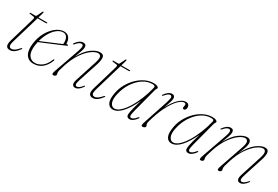

<svg xmlns="http://www.w3.org/2000/svg" viewBox="40 -1220 2825 1948"><g transform="rotate(30 1452.0 -246.0)"><path d="M122 -407.5 76 -413.5Q68 -414.5 68 -419.5Q68 -425 76.5 -425H131Q140.5 -425 143.5 -431.5L174 -493Q177.5 -501 182 -501Q187.5 -501 187.5 -494.5Q187.5 -490 184 -478L168.5 -425H269Q274.5 -425 274.5 -421Q274.5 -413 259 -413H165L69 -87.5Q56.5 -45.5 63 -28.8Q69.5 -12 91 -12Q125 -12 170.5 -66Q178 -75 182.5 -72Q187 -69 180.5 -59.5Q158 -28 133 -10.2Q108 7.5 81.5 7.5Q16 7.5 42 -81.5L127.5 -372Q133.5 -391.5 132.2 -398.8Q131 -406 122 -407.5Z M522.5 -121.5Q502.5 -66.5 461 -29.5Q419.5 7.5 357 7.5Q297 7.5 268.5 -38.2Q240 -84 251.5 -169Q261 -242.5 294.5 -302.2Q328 -362 374 -397.2Q420 -432.5 467.5 -432.5Q507 -432.5 527.2 -405.8Q547.5 -379 547.5 -340.5Q547.5 -330.5 558 -334.5Q566.5 -337.5 569.5 -332Q572 -326 562 -321Q544.5 -313 507.8 -297.5Q471 -282 427.8 -263.8Q384.5 -245.5 346 -229.5Q307.5 -213.5 287 -205Q282.5 -185 279.5 -164Q268.5 -86 293.8 -46.5Q319 -7 366 -7Q406.5 -7 446.2 -35.5Q486 -64 511 -128Q514.5 -136.5 519.5 -136.5Q528 -136.5 522.5 -121.5ZM464 -420Q430 -420.5 396.2 -395.8Q362.5 -371 334.8 -326Q307 -281 290.5 -219.5Q310 -227.5 340.8 -240.5Q371.5 -253.5 405.8 -268Q440 -282.5 470.8 -295.5Q501.5 -308.5 521.5 -317.5Q522.5 -324.5 522.5 -338Q522.5 -374 507 -397.2Q491.5 -420.5 464 -420Z M608.5 -366Q603.5 -369 609.5 -378Q648 -432.5 692.5 -432.5Q727.5 -432.5 727.5 -395.5Q727.5 -377 716 -344Q704.5 -311 686.5 -264Q736 -355 791.5 -393.8Q847 -432.5 887.5 -432.5Q930.5 -432.5 935.2 -399.8Q940 -367 921.5 -310.5L848.5 -88Q834 -44.5 837 -28.2Q840 -12 855.5 -12Q866 -12 880.2 -20.5Q894.5 -29 915 -55Q921 -62.5 925 -59.5Q929.5 -55.5 924.5 -49Q902.5 -18.5 883.5 -5.5Q864.5 7.5 845.5 7.5Q821.5 7.5 813.5 -12Q805.5 -31.5 818.5 -71L898 -317.5Q916 -373.5 908 -394Q900 -414.5 874.5 -414.5Q845.5 -414.5 802.2 -384.2Q759 -354 715.2 -291.8Q671.5 -229.5 640 -133.5Q624 -84 620.2 -67.8Q616.5 -51.5 616.5 -43.5Q616.5 -34.5 618.8 -28.5Q621 -22.5 621 -14.5Q621 -5.5 612 1Q603 7.5 592 7.5Q579 7.5 577.5 -3.2Q576 -14 585.5 -40.5L687 -329.5Q704 -377.5 701.2 -395.5Q698.5 -413.5 681.5 -413.5Q668 -413.5 653.2 -403.8Q638.5 -394 620.5 -371.5Q613.5 -362.5 608.5 -366Z M1093.5 -407.5 1047.5 -413.5Q1039.5 -414.5 1039.5 -419.5Q1039.5 -425 1048 -425H1102.5Q1112 -425 1115 -431.5L1145.5 -493Q1149 -501 1153.5 -501Q1159 -501 1159 -494.5Q1159 -490 1155.5 -478L1140 -425H1240.5Q1246 -425 1246 -421Q1246 -413 1230.5 -413H1136.5L1040.5 -87.5Q1028 -45.5 1034.5 -28.8Q1041 -12 1062.5 -12Q1096.5 -12 1142 -66Q1149.5 -75 1154 -72Q1158.5 -69 1152 -59.5Q1129.5 -28 1104.5 -10.2Q1079.5 7.5 1053 7.5Q987.5 7.5 1013.5 -81.5L1099 -372Q1105 -391.5 1103.8 -398.8Q1102.5 -406 1093.5 -407.5Z M1486.5 -96.5Q1473 -45 1475.5 -28.5Q1478 -12 1493 -12Q1504 -12 1517.8 -20.8Q1531.5 -29.5 1552 -54Q1558 -62.5 1564 -59.5Q1568 -56 1562.5 -47.5Q1523 7.5 1482.5 7.5Q1467 7.5 1457.5 -1.5Q1448 -10.5 1448 -29Q1448 -40.5 1451.8 -61.2Q1455.5 -82 1465 -118.2Q1474.5 -154.5 1492 -212.5Q1444 -108.5 1391.5 -50.5Q1339 7.5 1286 7.5Q1244 7.5 1225.5 -32.2Q1207 -72 1224 -155.5Q1235.5 -211 1264.2 -261.2Q1293 -311.5 1333 -350Q1373 -388.5 1420.2 -410.8Q1467.5 -433 1516.5 -433Q1545 -433 1559.5 -425.8Q1574 -418.5 1574 -408.5Q1574 -401 1568.5 -394.5Q1563 -388 1561 -380.5ZM1248.5 -147.5Q1233.5 -79.5 1249.8 -44.5Q1266 -9.5 1296.5 -9.5Q1328.5 -9.5 1363.8 -41.5Q1399 -73.5 1432.8 -128Q1466.5 -182.5 1494.2 -251.2Q1522 -320 1539.5 -393.5Q1542 -406.5 1535.5 -412.5Q1529 -418.5 1508 -418.5Q1451 -418.5 1398.2 -383.5Q1345.5 -348.5 1305.5 -287.2Q1265.5 -226 1248.5 -147.5Z M1650 -365.5Q1645.5 -368.5 1650 -375.5Q1669 -402.5 1690 -417.5Q1711 -432.5 1731 -432.5Q1766 -432.5 1766 -396Q1766 -381.5 1759.2 -357.5Q1752.5 -333.5 1731 -274.5Q1769.5 -350.5 1812.5 -391.5Q1855.5 -432.5 1891.5 -432.5Q1936 -432.5 1936 -388Q1936 -373 1929 -363.8Q1922 -354.5 1911.5 -354.5Q1897 -354.5 1897 -369Q1897 -377 1899 -383.5Q1901 -390 1901 -399Q1901 -418 1882 -418Q1855.5 -418 1820 -384.2Q1784.5 -350.5 1747.5 -284.8Q1710.5 -219 1680 -123.5Q1669.5 -90 1665.2 -74Q1661 -58 1661 -46Q1661 -32.5 1665 -27.5Q1669 -22.5 1669 -15Q1669 -5.5 1659.2 1Q1649.5 7.5 1636.5 7.5Q1623 7.5 1622.5 -4.5Q1622 -16.5 1632.5 -48L1726 -329.5Q1741.5 -377.5 1739.2 -395.5Q1737 -413.5 1720.5 -413.5Q1709.5 -413.5 1695.5 -404Q1681.5 -394.5 1660 -369.5Q1654 -362.5 1650 -365.5Z M2174.5 -96.5Q2161 -45 2163.5 -28.5Q2166 -12 2181 -12Q2192 -12 2205.8 -20.8Q2219.5 -29.5 2240 -54Q2246 -62.5 2252 -59.5Q2256 -56 2250.5 -47.5Q2211 7.5 2170.5 7.5Q2155 7.5 2145.5 -1.5Q2136 -10.5 2136 -29Q2136 -40.5 2139.8 -61.2Q2143.5 -82 2153 -118.2Q2162.5 -154.5 2180 -212.5Q2132 -108.5 2079.5 -50.5Q2027 7.5 1974 7.5Q1932 7.5 1913.5 -32.2Q1895 -72 1912 -155.5Q1923.5 -211 1952.2 -261.2Q1981 -311.5 2021 -350Q2061 -388.5 2108.2 -410.8Q2155.5 -433 2204.5 -433Q2233 -433 2247.5 -425.8Q2262 -418.5 2262 -408.5Q2262 -401 2256.5 -394.5Q2251 -388 2249 -380.5ZM1936.5 -147.5Q1921.5 -79.5 1937.8 -44.5Q1954 -9.5 1984.5 -9.5Q2016.5 -9.5 2051.8 -41.5Q2087 -73.5 2120.8 -128Q2154.5 -182.5 2182.2 -251.2Q2210 -320 2227.5 -393.5Q2230 -406.5 2223.5 -412.5Q2217 -418.5 2196 -418.5Q2139 -418.5 2086.2 -383.5Q2033.5 -348.5 1993.5 -287.2Q1953.5 -226 1936.5 -147.5Z M2525 -45.5 2619 -317.5Q2638 -372.5 2629.2 -393.5Q2620.5 -414.5 2597.5 -414.5Q2569.5 -414.5 2527.2 -384Q2485 -353.5 2441.8 -291.2Q2398.5 -229 2367.5 -133.5Q2351.5 -84 2347.5 -67.8Q2343.5 -51.5 2343.5 -43.5Q2343.5 -35 2345.8 -28.8Q2348 -22.5 2348 -14.5Q2348 -5 2339 1.2Q2330 7.5 2318.5 7.5Q2305 7.5 2304.8 -4.8Q2304.5 -17 2316.5 -50.5L2416.5 -335Q2431.5 -378 2428.5 -395.8Q2425.5 -413.5 2409 -413.5Q2396 -413.5 2380.8 -403.5Q2365.5 -393.5 2345.5 -369.5Q2340 -363 2335.5 -366Q2331 -369 2335.5 -375.5Q2376.5 -432.5 2419.5 -432.5Q2454.5 -432.5 2454.5 -396Q2454.5 -374 2443 -343.2Q2431.5 -312.5 2411.5 -260.5Q2461 -353 2515.8 -392.8Q2570.5 -432.5 2611 -432.5Q2657.5 -432.5 2658 -385Q2658 -365 2649 -336.2Q2640 -307.5 2616 -249.5Q2666.5 -348 2723 -390.2Q2779.5 -432.5 2821 -432.5Q2859 -432.5 2865 -401Q2871 -369.5 2852 -310.5L2780 -88Q2766 -44 2769 -28Q2772 -12 2787.5 -12Q2799 -12 2813.8 -20.8Q2828.5 -29.5 2850.5 -55Q2856.5 -61.5 2860 -59Q2864 -56 2859 -49Q2818.5 7.5 2777.5 7.5Q2753.5 7.5 2745.5 -12Q2737.5 -31.5 2750 -71L2829 -317.5Q2846.5 -373 2838.5 -393.8Q2830.5 -414.5 2808 -414.5Q2779.5 -414.5 2737.2 -384Q2695 -353.5 2651.8 -291.5Q2608.5 -229.5 2577.5 -133.5Q2562 -85.5 2557.8 -67.5Q2553.5 -49.5 2553.5 -41.5Q2553.5 -33 2555.8 -27Q2558 -21 2558 -13.5Q2558 -4 2549 2.2Q2540 8.5 2528.5 8.5Q2515.5 8.5 2515 -3.5Q2514.5 -15.5 2525 -45.5Z"/></g></svg>

Font: Fraunces 144pt Soft Thin
Style: Italic
Weight: 100
Italic angle: -16°
Version: Version 1.000;[0bf87f6ff]